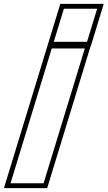

<svg xmlns="http://www.w3.org/2000/svg" viewBox="-59 -877 553 987"><path d="M302.4 -662H217.4L269.4 -832H354.4H355.4H440.4L388.4 -662H303.4ZM181 -543 207 -628H377L351 -543L191.1 -20L165.1 65H-4.9L21.1 -20ZM183.6 -637H406.9L474.2 -857H250.9ZM188.5 -653 -38.7 90H183.6L410.8 -653Z"/></svg>

Font: Nordica Plus
Style: NordicaClassicBkOblOl
Weight: 900
Version: Version 1.01